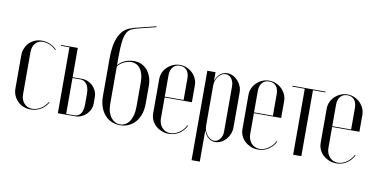

<svg xmlns="http://www.w3.org/2000/svg" viewBox="-83 -992 2769 1402"><g transform="rotate(10 1301.5 -291.0)"><path d="M39.4 -370.8V-124.2Q39.4 -96 49.9 -72.1Q60.4 -48.1 78.4 -30.3Q96.4 -12.5 121.3 -2.5Q146.2 7.5 174.9 7.5Q215.6 7.5 249.1 -12.1Q282.5 -31.6 302.4 -67.2L297.4 -69.9Q288.5 -54.5 276.2 -41.6Q264 -28.6 249.1 -19.2Q234.1 -9.8 218.1 -4.7Q202.1 0.4 185.4 0.4Q148.4 0.4 125 -25.4Q101.6 -51.2 101.6 -92.9V-404.6Q101.6 -445.9 122.6 -470.3Q143.6 -494.8 178.9 -494.8Q204.6 -494.8 232 -482.5Q259.4 -470.2 276.5 -451.1L280.5 -455.1Q260.9 -476.4 231.2 -489.1Q201.5 -501.9 170.4 -501.9Q142.5 -501.9 118.6 -491.9Q94.6 -481.9 77 -464.1Q59.4 -446.2 49.4 -422.1Q39.4 -398 39.4 -370.8Z M436.5 -278V-495H313.1V-489H375.8V0H505.5Q527.5 0 548.4 -9Q569.4 -18 585.6 -33.7Q601.8 -49.4 611.5 -69.9Q621.2 -90.5 621.2 -113V-162Q621.2 -187.4 611.6 -208.4Q602 -229.5 586.1 -245.1Q570.2 -260.6 549.3 -269.3Q528.4 -278 505.1 -278ZM560.5 -101.2Q560.5 -52.9 543.9 -29.4Q527.4 -6 497 -6H436.5V-272H495Q524.2 -272 542.4 -247.4Q560.5 -222.9 560.5 -175Z M678.4 -180.6V-453.8Q678.4 -534.4 692.1 -583.1Q705.8 -631.8 728.6 -659.2Q751.4 -686.8 782.1 -698.9Q812.9 -711.1 847 -718.4L974.4 -750L976 -744L849.4 -712.4Q819.4 -705.1 798.6 -695.6Q777.9 -686.1 765 -662.9Q752.1 -639.6 746.4 -597.6Q740.6 -555.5 740.6 -483.4V-133Q740.6 -99.9 748.7 -74.4Q756.8 -49 770.1 -32.3Q783.4 -15.6 800.4 -7.1Q817.5 1.5 836.9 1.5Q855.2 1.5 872.8 -7.2Q890.4 -16 903.7 -34.5Q917 -53 925.1 -81.4Q933.1 -109.9 933.1 -148.6V-325.6Q933.1 -361.9 925.6 -387.8Q918 -413.8 905 -430Q892 -446.2 875.4 -453.9Q858.8 -461.5 840.4 -461.5Q812.8 -461.5 782.8 -446.3Q752.8 -431.1 736 -404.4L735.6 -412.8Q743.9 -426.4 757.4 -437.5Q771 -448.6 786.9 -456.3Q802.9 -464 821.2 -468Q839.5 -472 857 -472Q885.6 -472 910.5 -461.8Q935.4 -451.5 954.3 -430.8Q973.2 -410 984.3 -379.8Q995.4 -349.5 995.4 -309.5V-181.2Q995.4 -135.1 983 -100.1Q970.6 -65 948.8 -40.9Q926.9 -16.9 898.2 -4.7Q869.5 7.5 836.9 7.5Q804.6 7.5 775.8 -4.7Q746.9 -16.9 725.2 -40.9Q703.5 -65 690.9 -99.9Q678.4 -134.9 678.4 -180.6Z M1061.4 -373.8V-120.5Q1061.4 -93.8 1072 -70.3Q1082.6 -46.8 1101.4 -29.8Q1120.3 -12.8 1145.4 -2.6Q1170.6 7.5 1198.9 7.5Q1240.5 7.5 1274.1 -13.8Q1307.6 -35 1328.5 -74.4L1323.1 -77Q1314.2 -59.8 1301.7 -45.5Q1289.1 -31.2 1273.9 -20.9Q1258.8 -10.5 1242 -4.9Q1225.2 0.8 1209.2 0.8Q1190.8 0.8 1174.8 -6.4Q1158.8 -13.6 1147.8 -25.9Q1136.8 -38.1 1130.2 -55.3Q1123.6 -72.5 1123.6 -91.9V-414.2Q1123.6 -452.4 1142.6 -474.4Q1161.6 -496.5 1194.4 -496.5Q1227.1 -496.5 1245.3 -474.9Q1263.5 -453.4 1263.5 -414.2V-255H1119.5V-249H1325.8V-374.1Q1325.8 -400.3 1315.2 -423.6Q1304.6 -446.9 1286.6 -464.4Q1268.6 -481.8 1244.7 -492.2Q1220.8 -502.5 1193.9 -502.5Q1167.1 -502.5 1143.1 -492.2Q1119 -481.9 1100.6 -464.3Q1082.2 -446.6 1071.8 -423.4Q1061.4 -400.2 1061.4 -373.8Z M1457.8 -464V-495H1397V168H1457.8V-33.6V-59.9H1459.8Q1471.6 -26.8 1493.6 -9.6Q1515.6 7.5 1542.8 7.5Q1565.4 7.5 1585.9 -2.8Q1606.5 -13.1 1622.2 -30.7Q1637.9 -48.2 1647.3 -71.4Q1656.8 -94.6 1656.8 -119.4V-379.8Q1656.8 -404.1 1647.5 -426.4Q1638.2 -448.6 1622.9 -465.6Q1607.6 -482.6 1587.2 -492.6Q1566.9 -502.5 1544.2 -502.5Q1516.4 -502.5 1493.9 -485Q1471.4 -467.5 1459.1 -433.4H1457.8ZM1457.8 -96.9V-398.2Q1457.8 -416.2 1463.9 -433.5Q1470.1 -450.8 1480.9 -464.2Q1491.6 -477.8 1505.1 -485.8Q1518.6 -493.9 1533.5 -493.9Q1559.6 -493.9 1577.1 -471.1Q1594.5 -448.4 1594.5 -414.6V-78.9Q1594.5 -45.8 1576.9 -23.1Q1559.4 -0.4 1533.9 -0.4Q1519.2 -0.4 1505.8 -8.4Q1492.2 -16.5 1481.5 -30Q1470.8 -43.5 1464.2 -60.8Q1457.8 -78.1 1457.8 -96.9Z M1723.4 -373.8V-120.5Q1723.4 -93.8 1734 -70.3Q1744.6 -46.8 1763.4 -29.8Q1782.3 -12.8 1807.4 -2.6Q1832.6 7.5 1860.9 7.5Q1902.5 7.5 1936.1 -13.8Q1969.6 -35 1990.5 -74.4L1985.1 -77Q1976.2 -59.8 1963.7 -45.5Q1951.1 -31.2 1935.9 -20.9Q1920.8 -10.5 1904 -4.9Q1887.2 0.8 1871.2 0.8Q1852.8 0.8 1836.8 -6.4Q1820.8 -13.6 1809.8 -25.9Q1798.8 -38.1 1792.2 -55.3Q1785.6 -72.5 1785.6 -91.9V-414.2Q1785.6 -452.4 1804.6 -474.4Q1823.6 -496.5 1856.4 -496.5Q1889.1 -496.5 1907.3 -474.9Q1925.5 -453.4 1925.5 -414.2V-255H1781.5V-249H1987.8V-374.1Q1987.8 -400.3 1977.2 -423.6Q1966.6 -446.9 1948.6 -464.4Q1930.6 -481.8 1906.7 -492.2Q1882.8 -502.5 1855.9 -502.5Q1829.1 -502.5 1805.1 -492.2Q1781 -481.9 1762.6 -464.3Q1744.2 -446.6 1733.8 -423.4Q1723.4 -400.2 1723.4 -373.8Z M2273.6 -495H2027.9V-489H2120.5V0H2181.2V-489H2273.6Z M2303.4 -373.8V-120.5Q2303.4 -93.8 2314 -70.3Q2324.6 -46.8 2343.4 -29.8Q2362.3 -12.8 2387.4 -2.6Q2412.6 7.5 2440.9 7.5Q2482.5 7.5 2516.1 -13.8Q2549.6 -35 2570.5 -74.4L2565.1 -77Q2556.2 -59.8 2543.7 -45.5Q2531.1 -31.2 2515.9 -20.9Q2500.8 -10.5 2484 -4.9Q2467.2 0.8 2451.2 0.8Q2432.8 0.8 2416.8 -6.4Q2400.8 -13.6 2389.8 -25.9Q2378.8 -38.1 2372.2 -55.3Q2365.6 -72.5 2365.6 -91.9V-414.2Q2365.6 -452.4 2384.6 -474.4Q2403.6 -496.5 2436.4 -496.5Q2469.1 -496.5 2487.3 -474.9Q2505.5 -453.4 2505.5 -414.2V-255H2361.5V-249H2567.8V-374.1Q2567.8 -400.3 2557.2 -423.6Q2546.6 -446.9 2528.6 -464.4Q2510.6 -481.8 2486.7 -492.2Q2462.8 -502.5 2435.9 -502.5Q2409.1 -502.5 2385.1 -492.2Q2361 -481.9 2342.6 -464.3Q2324.2 -446.6 2313.8 -423.4Q2303.4 -400.2 2303.4 -373.8Z"/></g></svg>

Font: Moniqa Black
Style: Regular
Weight: 900
Designer: Rajesh Rajput
Foundry: Rajesh Rajput
Version: Version 1.000